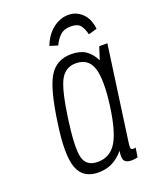

<svg xmlns="http://www.w3.org/2000/svg" viewBox="-138 -800 709 887"><g transform="rotate(-20 216.5 -356.0)"><path d="M393 -537 373 -475Q354 -513 327 -530Q300 -547 258 -547Q185 -547 149 -487.5Q113 -428 91 -267Q69 -117 92.5 -53.5Q116 10 192 10Q228 10 258.5 -4.5Q289 -19 316 -51Q310 -16 319 -3Q328 10 354 10Q362 10 368.5 9Q375 8 384 6L391 -40Q386 -38 383.5 -38Q381 -38 379 -38Q368 -38 367 -46.5Q366 -55 368 -70L433 -537ZM345 -259Q328 -137 296 -87Q264 -37 205 -37Q149 -37 136.5 -85Q124 -133 143 -270Q162 -406 187 -453Q212 -500 263 -500Q325 -500 343.5 -443.5Q362 -387 345 -259ZM308 -722Q284 -722 263 -713Q242 -704 225.5 -689.5Q209 -675 196.5 -656Q184 -637 177 -617L216 -605Q230 -634 248.5 -651Q267 -668 300 -668Q334 -668 347 -651Q360 -634 367 -605L409 -617Q407 -637 400 -656Q393 -675 380 -689.5Q367 -704 349 -713Q331 -722 308 -722Z"/></g></svg>

Font: Secuela Light
Style: Italic
Weight: 300
Italic angle: -8°
Designer: Fernando Haro
Foundry: deFharo
Version: Version 1.708